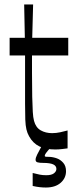

<svg xmlns="http://www.w3.org/2000/svg" viewBox="-20 -654 348 858"><path d="M227 14Q184 14 155.5 0Q127 -14 110 -45Q102 -59 98 -76Q94 -93 93 -119.5Q92 -146 92 -191Q92 -222 92 -256.5Q92 -291 92 -322.5Q92 -354 92 -376.5Q92 -399 92 -406H23V-485H91L88 -634H128L124 -485H285V-406H123Q123 -385 123 -365.5Q123 -346 123 -329Q123 -264 124 -221.5Q125 -179 126.5 -154Q128 -129 132 -114Q140 -84 162 -71.5Q184 -59 213 -59Q231 -59 249.5 -63Q268 -67 282 -71V9Q273 10 258 12Q243 14 227 14ZM126 177V119Q145 124 158 126.5Q171 129 187 129Q210 129 221 120.5Q232 112 232 101Q232 87 217.5 80.5Q203 74 174 74Q157 74 148 71.5Q139 69 139 60Q139 51 146 37Q153 23 166 -1H212Q191 22 185.5 30Q180 38 180 42Q180 46 185 46.5Q190 47 200 47Q208 47 217.5 49Q227 51 235 54Q251 60 263 74Q275 88 275 111Q275 142 251 163Q227 184 185 184Q172 184 158 182.5Q144 181 126 177Z"/></svg>

Font: Ojuju Medium
Style: Regular
Weight: 500
Designer: Chisaokwu Joboson, Mirko Velimirovic
Foundry: Udi Foundry
Version: Version 1.000